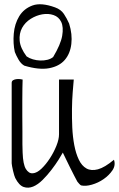

<svg xmlns="http://www.w3.org/2000/svg" viewBox="-20 -877 552 891"><path d="M50.8 -50.8Q48.8 -54.7 45.9 -64Q43 -73.2 40.5 -84.5Q38.1 -95.7 36.1 -105.5Q34.2 -115.2 34.2 -119.1V-492.2Q34.2 -501 41 -504.9Q47.9 -508.8 56.6 -509.8Q65.4 -510.7 73.7 -509.8Q82 -508.8 85 -507.8Q84 -495.1 84 -468.8Q84 -442.4 83.5 -409.2Q83 -376 83.5 -338.9Q84 -301.8 84 -267.6V-208Q84 -181.6 85 -168.9Q86.9 -114.3 100.1 -92.8Q113.3 -71.3 132.3 -72.8Q151.4 -74.2 172.4 -94.2Q193.4 -114.3 211.4 -142.1Q229.5 -169.9 241.7 -200.2Q253.9 -230.5 253.9 -253.9V-507.8H322.3Q320.3 -485.4 317.4 -449.2Q314.5 -413.1 314 -371.1Q313.5 -329.1 315.4 -285.6Q317.4 -242.2 324.7 -203.6Q332 -165 345.7 -136.2Q359.4 -107.4 381.3 -95.2Q403.3 -83 434.6 -91.3Q465.8 -99.6 508.8 -135.7Q517.6 -110.4 502 -86.9Q486.3 -63.5 460.9 -45.9Q435.5 -28.3 406.2 -20Q377 -11.7 356.4 -16.6Q353.5 -17.6 347.2 -24.4Q340.8 -31.2 338.9 -34.2Q335 -41 325.2 -60.1Q315.4 -79.1 304.7 -100.6Q293.9 -122.1 284.7 -141.6Q275.4 -161.1 271.5 -168.9Q265.6 -158.2 252 -136.2Q238.3 -114.3 219.2 -89.4Q200.2 -64.5 178.2 -42.5Q156.2 -20.5 133.8 -11.2Q111.3 -2 89.8 -9.3Q68.4 -16.6 50.8 -50.8ZM92.8 -572.3Q77.1 -581.1 65.9 -600.6Q54.7 -620.1 48.8 -635.7Q40 -674.8 43.9 -720.7Q47.9 -766.6 69.3 -801.8Q90.8 -836.9 130.9 -851.6Q170.9 -866.2 235.4 -842.8Q262.7 -833 276.4 -812.5Q290 -792 300.8 -767.6Q316.4 -717.8 311 -672.9Q305.7 -627.9 280.3 -598.6Q254.9 -569.3 208 -560.5Q161.1 -551.8 92.8 -572.3ZM103.5 -615.2Q116.2 -606.4 132.8 -601.6Q149.4 -596.7 167 -596.2Q184.6 -595.7 200.2 -599.6Q215.8 -603.5 226.6 -612.3Q261.7 -670.9 268.6 -710.9Q275.4 -751 264.2 -774.9Q252.9 -798.8 228.5 -807.1Q204.1 -815.4 176.3 -810.5Q148.4 -805.7 122.6 -789.6Q96.7 -773.4 82.5 -747.6Q68.4 -721.7 71.3 -688Q74.2 -654.3 103.5 -615.2Z"/></svg>

Font: Over the Rainbow
Style: Regular
Weight: 400
Designer: Kimberly Geswein
Foundry: Kimberly Geswein
Version: Version 1.002 2010